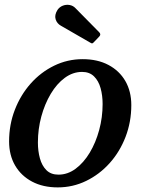

<svg xmlns="http://www.w3.org/2000/svg" viewBox="-20 -782 625 813"><path d="M223.5 -740Q210 -718.5 215.5 -700.5Q221 -682.5 238 -673L363 -601Q368.5 -597.5 371.2 -598.5Q374 -599.5 378 -604L400.5 -627.5Q409 -636.5 400 -645.5L300 -747Q290 -758 275 -760.8Q260 -763.5 246 -758Q232 -752.5 223.5 -740ZM18.5 -183Q18.5 -125 44 -81.2Q69.5 -37.5 115.8 -13Q162 11.5 224.5 11.5Q288.5 11.5 345 -16Q401.5 -43.5 444.5 -91.5Q487.5 -139.5 511.8 -202.8Q536 -266 536 -337Q536 -395 510.8 -438.8Q485.5 -482.5 439.2 -507Q393 -531.5 330 -531.5Q266 -531.5 209.5 -504Q153 -476.5 110.2 -428.5Q67.5 -380.5 43 -317.5Q18.5 -254.5 18.5 -183ZM140.5 -178.5Q140.5 -235.5 155 -288.8Q169.5 -342 195 -384.8Q220.5 -427.5 254.5 -452.5Q288.5 -477.5 327.5 -477.5Q359 -477.5 378.2 -458.5Q397.5 -439.5 406 -408.5Q414.5 -377.5 414.5 -341.5Q414.5 -285 400 -231.5Q385.5 -178 359.8 -135.2Q334 -92.5 300.2 -67.5Q266.5 -42.5 227.5 -42.5Q195.5 -42.5 176.5 -61.5Q157.5 -80.5 149 -111.5Q140.5 -142.5 140.5 -178.5Z"/></svg>

Font: Besley Medium
Style: Italic
Weight: 500
Italic angle: -13°
Designer: Owen Earl
Foundry: indestructible type*
Version: Version 2.001